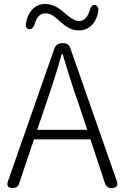

<svg xmlns="http://www.w3.org/2000/svg" viewBox="-20 -946 627 966"><path d="M44 0Q8 0 20 -34L253 -700Q263 -729 294 -729H297Q326 -729 334 -703L567 -37Q581 0 541 0Q516 0 508 -24L435 -245H293H151L76 -22Q69 0 44 0ZM167 -293H293H419L375 -425Q337 -532 295 -675H291Q260 -565 212 -425ZM378 -793Q347 -793 320 -809Q304 -818 277 -842Q256 -861 245 -868Q227 -879 209 -879Q169 -879 154 -824Q152 -814 144.5 -806Q137 -798 128 -799Q108 -801 110 -826Q117 -871 142 -898Q169 -926 208 -926Q255 -926 302 -883Q305 -880 312 -875Q352 -840 377 -840Q416 -840 432 -896Q434 -906 441 -914Q448 -922 457 -921Q466 -920 471 -912Q476 -904 475 -893Q468 -847 443 -821Q417 -793 378 -793Z"/></svg>

Font: GenSenRounded TW L
Style: Regular
Weight: 300
Version: Version 1.501;PS 1;hotconv 16.6.51;makeotf.lib2.5.65220